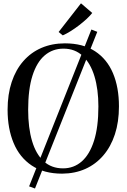

<svg xmlns="http://www.w3.org/2000/svg" viewBox="-20 -1006 742 1125"><path d="M515.5 -833 550 -819.5 185 98.5 150.5 86ZM344 11.5Q237.5 11.5 166.2 -36Q95 -83.5 59.8 -168Q24.5 -252.5 24.5 -362.5Q24.5 -453.5 48.5 -525.5Q72.5 -597.5 117 -648.2Q161.5 -699 223.2 -725.5Q285 -752 360 -752Q466 -752 536.5 -706Q607 -660 642 -577Q677 -494 677 -382.5Q677 -291.5 653.2 -219Q629.5 -146.5 585.2 -95Q541 -43.5 480 -16.2Q419 11 344 11.5ZM349.5 -19.5Q412.5 -19.5 459 -60.2Q505.5 -101 531 -181.5Q556.5 -262 556.5 -382.5Q556.5 -482.5 533.5 -558.8Q510.5 -635 465 -678Q419.5 -721 352 -721Q288.5 -721 242 -681.5Q195.5 -642 170.2 -562.5Q145 -483 145 -362.5Q145 -257 167.8 -180Q190.5 -103 236 -61.2Q281.5 -19.5 349.5 -19.5ZM347.5 -799 323.5 -818.5 454.5 -986.5 520.5 -930Q508 -914 487.8 -895.2Q467.5 -876.5 443.5 -858Q419.5 -839.5 394.8 -824Q370 -808.5 348.5 -799Z"/></svg>

Font: Merriweather 120pt
Style: Regular
Weight: 400
Version: Version 2.100